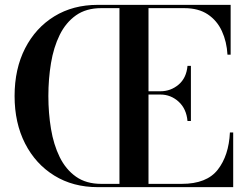

<svg xmlns="http://www.w3.org/2000/svg" viewBox="-20 -770 1017 790"><path d="M751.5 -272Q747 -322.5 714.8 -351.8Q682.5 -381 640 -381H591V-13.5H728Q830.5 -13.5 876 -71.8Q921.5 -130 926 -225H939.5V0H382Q280.5 0 203.5 -47.5Q126.5 -95 83.2 -179.5Q40 -264 40 -375Q40 -486.5 83.2 -571Q126.5 -655.5 203.5 -702.8Q280.5 -750 382 -750H929V-545H916Q913 -598.5 893 -642Q873 -685.5 834.8 -711Q796.5 -736.5 738 -736.5H591V-394.5H640Q682.5 -394.5 714.8 -421.8Q747 -449 751.5 -499H765.5V-272ZM179 -375Q179 -304.5 189.8 -239.8Q200.5 -175 225.5 -124Q250.5 -73 292.5 -43.2Q334.5 -13.5 396.5 -13.5H471.5V-736.5H396.5Q334.5 -736.5 292.5 -706.8Q250.5 -677 225.5 -626Q200.5 -575 189.8 -510.2Q179 -445.5 179 -375Z"/></svg>

Font: Bodoni* 16 Medium
Style: Regular
Weight: 500
Version: Version 2.2